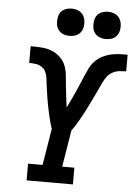

<svg xmlns="http://www.w3.org/2000/svg" viewBox="-62 -1007 742 1053"><g transform="rotate(5 308.5 -480.0)"><path d="M125 0V-92H205L238 -294Q232 -310 227.5 -327Q223 -344 219 -361Q215 -378 211.5 -395Q208 -412 204.5 -429.5Q201 -447 198.5 -464.5Q196 -482 193.5 -499.5Q191 -517 188.5 -535Q186 -553 184 -570.5Q182 -588 174 -603.5Q166 -619 151.5 -628.5Q137 -638 119 -640.5Q101 -643 83 -643V-735H85Q114 -735 144 -733Q174 -731 200 -720.5Q226 -710 246.5 -690.5Q267 -671 277 -645Q287 -619 289.5 -590Q292 -561 295 -532Q298 -503 301.5 -474.5Q305 -446 309 -417Q320 -439 330.5 -461.5Q341 -484 351 -506Q361 -528 370.5 -550.5Q380 -573 389.5 -595.5Q399 -618 410 -640.5Q421 -663 438.5 -681Q456 -699 478 -710.5Q500 -722 523.5 -727.5Q547 -733 570.5 -734Q594 -735 617 -735V-643Q599 -643 580 -641Q561 -639 543.5 -630Q526 -621 513.5 -605Q501 -589 492.5 -571Q484 -553 476 -535.5Q468 -518 459.5 -500.5Q451 -483 442.5 -465.5Q434 -448 425.5 -430.5Q417 -413 407.5 -395.5Q398 -378 388.5 -361Q379 -344 368.5 -327Q358 -310 346 -294L313 -92H380V0ZM490 -810Q472 -810 455.5 -816.5Q439 -823 429 -836.5Q419 -850 416.5 -867.5Q414 -885 417 -903Q419 -916 425 -927.5Q431 -939 442 -946.5Q453 -954 465.5 -957Q478 -960 490 -960Q508 -960 524.5 -953.5Q541 -947 551 -933.5Q561 -920 564 -902.5Q567 -885 564 -867Q562 -854 555.5 -842.5Q549 -831 538.5 -823.5Q528 -816 515.5 -813Q503 -810 490 -810ZM290 -810Q272 -810 255.5 -816.5Q239 -823 229 -836.5Q219 -850 216.5 -867.5Q214 -885 217 -903Q219 -916 225 -927.5Q231 -939 242 -946.5Q253 -954 265.5 -957Q278 -960 290 -960Q308 -960 324.5 -953.5Q341 -947 351 -933.5Q361 -920 364 -902.5Q367 -885 364 -867Q362 -854 355.5 -842.5Q349 -831 338.5 -823.5Q328 -816 315.5 -813Q303 -810 290 -810Z"/></g></svg>

Font: Iosevka Slab SmBdExObl
Style: Regular
Weight: 600
Width: 7
Italic angle: -9°
Monospace: yes
Designer: Belleve Invis
Foundry: Belleve Invis
Version: Version 11.1.0; ttfautohint (v1.8.3)